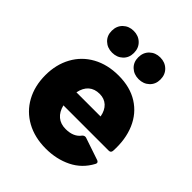

<svg xmlns="http://www.w3.org/2000/svg" viewBox="-235 -945 1136 1136"><g transform="rotate(45 332.5 -377.5)"><path d="M34 -253Q34 -342 72 -411.5Q110 -481 180 -519.5Q250 -558 343 -558Q439 -558 506.5 -515.5Q574 -473 607 -396Q640 -319 634 -219Q632 -202 615 -202H236Q247 -158 274.5 -135Q302 -112 344 -112Q411 -112 441 -154Q451 -165 465 -162L607 -114Q618 -109 618 -101Q618 -97 615 -91Q576 -18 504 17.5Q432 53 343 53Q250 53 180 14.5Q110 -24 72 -93.5Q34 -163 34 -253ZM340 -402Q298 -402 271.5 -379Q245 -356 236 -311H438Q430 -355 404.5 -378.5Q379 -402 340 -402ZM126 -716Q126 -757 152.5 -782.5Q179 -808 219 -808Q259 -808 285.5 -782.5Q312 -757 312 -716Q312 -676 285.5 -651Q259 -626 219 -626Q179 -626 152.5 -651Q126 -676 126 -716ZM348 -716Q348 -757 374.5 -782.5Q401 -808 441 -808Q481 -808 507.5 -782.5Q534 -757 534 -716Q534 -676 507.5 -651Q481 -626 441 -626Q401 -626 374.5 -651Q348 -676 348 -716Z"/></g></svg>

Font: LINE Seed JP_TTF ExtraBold
Style: Regular
Weight: 800
Designer: LY Corporation & Fontrix & Fontworks
Version: Version 1.015